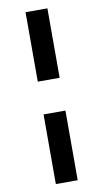

<svg xmlns="http://www.w3.org/2000/svg" viewBox="-99 -853 538 997"><g transform="rotate(-10 169.5 -354.0)"><path d="M226.6 -267.6V99.6H111.3V-267.6ZM226.6 -440.4H111.3V-806.6H226.6Z"/></g></svg>

Font: WEMIX Pretendard SemiBold
Style: Regular
Weight: 600
Designer: Base glyphs from Inter by Rasmus Andersson; Hangeul glyphs from Noto Sans CJK(Source Han Sans) by Jang Soo-young and Kan
Foundry: Kil Hyung-jin
Version: Version 1.000